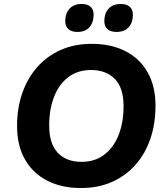

<svg xmlns="http://www.w3.org/2000/svg" viewBox="-20 -937 836 968"><path d="M388 11Q291 11 218.5 -26Q146 -63 106 -133Q66 -203 66 -302Q66 -392 92.5 -468Q119 -544 168.5 -599.5Q218 -655 287 -685.5Q356 -716 442 -716Q540 -716 612.5 -679Q685 -642 724.5 -572Q764 -502 764 -404Q764 -313 738 -237Q712 -161 662.5 -105.5Q613 -50 544 -19.5Q475 11 388 11ZM391 -121Q458 -121 505.5 -157Q553 -193 578 -256.5Q603 -320 603 -401Q603 -494 559 -539Q515 -584 439 -584Q372 -584 325 -548.5Q278 -513 253 -450Q228 -387 228 -304Q228 -212 271.5 -166.5Q315 -121 391 -121ZM568 -776Q538 -776 522 -790Q506 -804 506 -831Q506 -869 527.5 -893Q549 -917 589 -917Q618 -917 634 -903Q650 -889 650 -863Q650 -824 629 -800Q608 -776 568 -776ZM370 -776Q341 -776 325 -790Q309 -804 309 -831Q309 -869 330.5 -893Q352 -917 392 -917Q421 -917 436.5 -903Q452 -889 452 -863Q452 -824 431 -800Q410 -776 370 -776Z"/></svg>

Font: Nunito ExtraLight ExtraBold
Style: Italic
Weight: 800
Italic angle: -9°
Version: Version 3.602